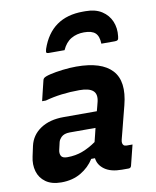

<svg xmlns="http://www.w3.org/2000/svg" viewBox="-90 -882 780 961"><g transform="rotate(-10 300.0 -401.5)"><path d="M385 -710Q348 -710 319.5 -693.5Q291 -677 274 -639H193Q184 -639 182 -643Q180 -647 184 -661Q236 -813 398 -813H411Q461 -813 493.5 -792Q526 -771 540.5 -736.5Q555 -702 550 -661Q549 -647 544.5 -643Q540 -639 530 -639H461Q460 -677 442.5 -693.5Q425 -710 385 -710ZM521 -316Q511 -276 503.5 -248Q496 -220 490.5 -197Q485 -174 478 -149Q473 -129 482 -120Q487 -115 498 -115H527L501 -11Q498 0 487 0H453Q397 0 365.5 -22.5Q334 -45 330 -80H311Q286 -40 243.5 -15Q201 10 144 10Q95 10 65 -11.5Q35 -33 25 -68Q15 -103 24 -143L35 -194Q47 -248 93.5 -279Q140 -310 211 -310H380Q383 -321 386 -332.5Q389 -344 392 -356Q401 -394 381 -411.5Q361 -429 312 -429Q217 -429 138 -407H119Q125 -433 131.5 -459Q138 -485 144 -510Q145 -515 149 -519Q156 -526 183 -532.5Q210 -539 247 -543.5Q284 -548 317 -548Q445 -548 498 -490.5Q551 -433 521 -316ZM161 -152Q157 -135 163.5 -122Q170 -109 195 -109Q237 -109 272.5 -122.5Q308 -136 342 -160Q347 -179 351 -196Q355 -213 359 -229H228Q199 -229 184 -214Q180 -210 176 -204Q172 -198 170 -191Z"/></g></svg>

Font: Recursive Mn Lnr St
Style: Bold Italic
Weight: 700
Italic angle: -15°
Monospace: yes
Version: Version 1.079;hotconv 1.0.112;makeotfexe 2.5.65598; ttfautoh